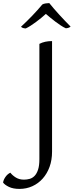

<svg xmlns="http://www.w3.org/2000/svg" viewBox="-135 -987 477 1243"><path d="M202 -5Q202 49 186 93Q170 137 141.5 169Q113 201 74.5 218.5Q36 236 -9 236Q-50 236 -77 223Q-104 210 -115 195Q-113 178 -100 159Q-87 140 -68 131Q-54 149 -32 162.5Q-10 176 20 176Q39 176 57 171Q75 166 89 151.5Q103 137 111.5 111Q120 85 120 43V-703Q154 -721 202 -721ZM184 -967Q212 -932 249.5 -891Q287 -850 322 -815Q317 -810 308 -807Q299 -804 291 -804Q275 -811 258 -822.5Q241 -834 224 -846.5Q207 -859 191 -872.5Q175 -886 162 -897Q149 -885 132.5 -871.5Q116 -858 98.5 -845Q81 -832 64 -821Q47 -810 32 -803Q24 -803 15 -805.5Q6 -808 1 -814Q38 -848 73.5 -885Q109 -922 139 -958Q147 -963 161 -965Q175 -967 184 -967Z"/></svg>

Font: Gotu
Style: Regular
Weight: 400
Designer: Sarang Kulkarni & Kailash Malviya
Foundry: Ek Type
Version: Version 2.320;hotconv 1.0.109;makeotfexe 2.5.65596; ttfautoh